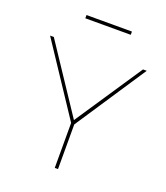

<svg xmlns="http://www.w3.org/2000/svg" viewBox="-159 -1002 959 1111"><g transform="rotate(20 320.5 -447.0)"><path d="M180.2 -874V-894H460V-874ZM45.9 -710 319.8 -297.9 595.2 -710H618.2L330.1 -274.9V0H310.1V-276.9L22.9 -710Z"/></g></svg>

Font: Rawline Thin
Style: Regular
Weight: 250
Designer: Matt McInerney, Pablo Impallari, Rodrigo Fuenzalida
Foundry: Matt McInerney, Pablo Impallari, Rodrigo Fuenzalida
Version: Version 4.020;PS 004.020;hotconv 1.0.88;makeotf.lib2.5.64775